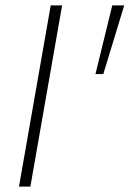

<svg xmlns="http://www.w3.org/2000/svg" viewBox="-20 -688 478 708"><path d="M50 0 167 -668H209L92 0ZM332 -415 394 -668H438L361 -415Z"/></svg>

Font: Gantari ExtraLight
Style: Italic
Weight: 250
Italic angle: -10°
Designer: Anugrah Pasau
Foundry: Lafontype
Version: Version 1.000